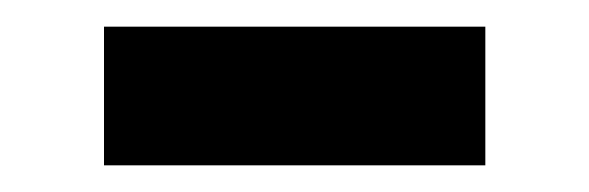

<svg xmlns="http://www.w3.org/2000/svg" viewBox="-20 -628 442 144"><path d="M58 -608H344V-504H58Z"/></svg>

Font: IBM Plex Sans Hebrew SmBld
Style: Regular
Weight: 600
Designer: Mike Abbink, Paul van der Laan, Pieter van Rosmalen, Yanek Iontef
Foundry: Bold Monday
Version: Version 1.3